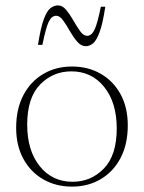

<svg xmlns="http://www.w3.org/2000/svg" viewBox="-20 -683 534 713"><path d="M247 10Q188 10 141 -16.8Q94 -43.5 67 -92.8Q40 -142 40 -208.5Q40 -278.5 66.8 -329.5Q93.5 -380.5 140.5 -408.2Q187.5 -436 247.5 -436Q307 -436 353.8 -409.2Q400.5 -382.5 427.5 -333.5Q454.5 -284.5 454.5 -217.5Q454.5 -147.5 427.8 -96.5Q401 -45.5 354.2 -17.8Q307.5 10 247 10ZM249.5 -8Q318 -8 365.8 -57.2Q413.5 -106.5 413.5 -206Q413.5 -302 367 -360Q320.5 -418 245 -418Q176.5 -418 128.8 -369Q81 -320 81 -220Q81 -124 127.5 -66Q174 -8 249.5 -8ZM371 -658Q361.5 -595 349.8 -563.5Q338 -532 325.2 -521.8Q312.5 -511.5 298.5 -511.5Q281 -511.5 266.5 -528.5Q252 -545.5 239.2 -568Q226.5 -590.5 214.2 -607.5Q202 -624.5 188.5 -624.5Q171.5 -624.5 160.8 -601.8Q150 -579 137.5 -516.5H121Q131 -580 142.5 -611.2Q154 -642.5 167.5 -652.8Q181 -663 195.5 -663Q212 -663 226 -646Q240 -629 252.8 -606.5Q265.5 -584 277.8 -567Q290 -550 303.5 -550Q320 -550 331 -572.8Q342 -595.5 354.5 -658Z"/></svg>

Font: Newsreader 16pt ExtraLight
Style: Regular
Weight: 275
Designer: Hugues Gentile
Foundry: Production Type
Version: Version 1.003; ttfautohint (v1.8.3)